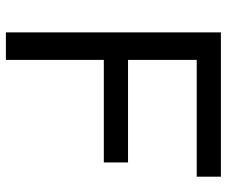

<svg xmlns="http://www.w3.org/2000/svg" viewBox="-79 -690 769 651"><g transform="rotate(90 305.5 -364.5)"><path d="M183.1 -332V0H89.8V-729H579.1V-647H183.1V-414.1H530.8V-332Z"/></g></svg>

Font: SolaimanLipi
Style: Normal
Weight: 400
Designer: Solaiman Karim
Foundry: Al Mamun Sumon
Version: Version 2.000